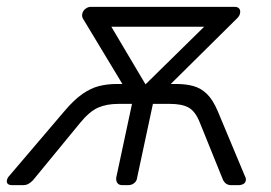

<svg xmlns="http://www.w3.org/2000/svg" viewBox="-72 -540 789 560"><path d="M-36 0Q-45 0 -49 -3.5Q-53 -7 -52 -14Q-51 -17 -50 -20Q-49 -23 -45 -27L116 -216Q144 -249 168.5 -266Q193 -283 217 -289Q241 -295 267 -295H285L171 -484Q166 -491 168 -500Q170 -509 177.5 -514.5Q185 -520 192 -520H612Q622 -520 626 -514.5Q630 -509 628 -501Q627 -494 620 -487L426 -295H444Q470 -295 492 -289Q514 -283 531.5 -266Q549 -249 563 -216L642 -27Q646 -20 645 -14Q644 -7 638 -3.5Q632 0 623 0H602Q587 0 579 -14L511 -182Q498 -215 478.5 -226Q459 -237 424 -237H374L328 -22Q327 -12 319.5 -6Q312 0 302 0H285Q275 0 270.5 -6Q266 -12 267 -22L313 -237H273Q239 -237 214 -226Q189 -215 162 -182L24 -14Q17 -7 10.5 -3.5Q4 0 -5 0ZM369 -266 330 -272 554 -492 561 -462H225L232 -497Z"/></svg>

Font: Rubik Light Light
Style: Italic
Weight: 300
Italic angle: -12°
Version: Version 2.104